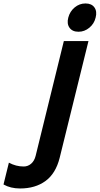

<svg xmlns="http://www.w3.org/2000/svg" viewBox="-191 -865 571 1100"><path d="M315.9 -629.9 150.9 39.1Q128.4 128.9 69.8 171.9Q11.2 214.8 -76.2 214.8Q-130.4 214.8 -170.9 191.9L-140.1 66.9Q-99.6 88.9 -55.2 88.9Q-31.2 88.9 -12.7 73Q5.9 57.1 13.2 27.8L174.8 -629.9ZM356.9 -764.2Q348.6 -729 320.8 -706.1Q293 -683.1 258.8 -683.1Q223.6 -683.1 207.3 -706.1Q190.9 -729 200.2 -764.2Q209.5 -799.8 236.8 -822.5Q264.2 -845.2 298.8 -845.2Q334 -845.2 350.1 -822.3Q366.2 -799.3 356.9 -764.2Z"/></svg>

Font: Sinkin Sans 600 SemiBold Italic
Style: Regular
Weight: 600
Italic angle: -112°
Designer: Keith Bates
Foundry: K-Type
Version: Sinkin Sans (version 1.0)  by Keith Bates   •   © 2014   www